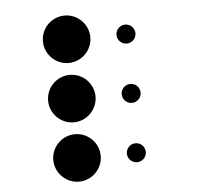

<svg xmlns="http://www.w3.org/2000/svg" viewBox="-51 -703 851 806"><g transform="rotate(-5 375.0 -300.0)"><path d="M150 -550C150 -495 195 -450 250 -450C305 -450 350 -495 350 -550C350 -605 305 -650 250 -650C195 -650 150 -605 150 -550ZM150 -300C150 -245 195 -200 250 -200C305 -200 350 -245 350 -300C350 -355 305 -400 250 -400C195 -400 150 -355 150 -300ZM150 -50C150 5 195 50 250 50C305 50 350 5 350 -50C350 -105 305 -150 250 -150C195 -150 150 -105 150 -50ZM460 -550C460 -528 478 -510 500 -510C522 -510 540 -528 540 -550C540 -572 522 -590 500 -590C478 -590 460 -572 460 -550ZM460 -300C460 -278 478 -260 500 -260C522 -260 540 -278 540 -300C540 -322 522 -340 500 -340C478 -340 460 -322 460 -300ZM460 -50C460 -28 478 -10 500 -10C522 -10 540 -28 540 -50C540 -72 522 -90 500 -90C478 -90 460 -72 460 -50Z"/></g></svg>

Font: APH Braille Shadows
Style: Regular
Weight: 400
Designer: M R Gray
Version: Version 1.1